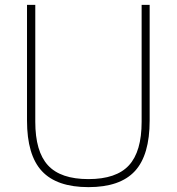

<svg xmlns="http://www.w3.org/2000/svg" viewBox="-20 -760 726 789"><path d="M343.5 9Q213.5 9 152.2 -56.8Q91 -122.5 91 -264.5V-740H125V-259.5Q125 -137.5 177 -80.8Q229 -24 343.5 -24Q458 -24 510 -80.8Q562 -137.5 562 -259.5V-740H595V-264.5Q595 -122.5 534.2 -56.8Q473.5 9 343.5 9Z"/></svg>

Font: Encode Sans Th
Style: Regular
Weight: 100
Designer: Multiple Designers
Foundry: Impallari Type
Version: Version 3.002; ttfautohint (v1.8.3) -l 8 -r 50 -G 200 -x 14 